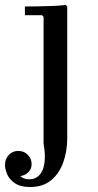

<svg xmlns="http://www.w3.org/2000/svg" viewBox="-62 -491 392 771"><path d="M202 -471 208 -465V64Q208 116 192 161Q176 206 143 233Q110 260 59 260Q20 260 -2.5 244.5Q-25 229 -33.5 208Q-42 187 -42 172Q-42 147 -26.5 131Q-11 115 11 115Q34 115 49.5 130.5Q65 146 65 168Q65 188 51.5 201Q38 214 19 216Q26 222 34.5 225.5Q43 229 55 229Q75 229 88.5 219Q102 209 109.5 190.5Q117 172 118 145.5Q119 119 113 87V-423L107 -430H38V-465Q64 -465 92 -465.5Q120 -466 148 -467Q176 -468 202 -471Z"/></svg>

Font: Brygada 1918 Medium
Style: Regular
Weight: 500
Designer: Mateusz Machalski | Borys Kosmynka | Przemek Hoffer
Foundry: NIEPODLEGLA 2018
Version: Version 3.006